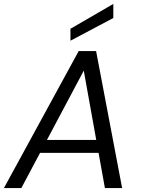

<svg xmlns="http://www.w3.org/2000/svg" viewBox="-34 -961 718 981"><path d="M-14 0 368 -700H457L590 0H502L394 -600L75 0ZM118 -180 152 -246H504L515 -180ZM326 -753V-814L545 -941V-869Z"/></svg>

Font: DM Sans 17pt
Style: Italic
Weight: 400
Italic angle: -10°
Version: Version 4.004;gftools[0.9.30]